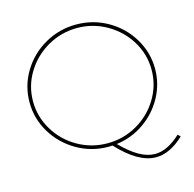

<svg xmlns="http://www.w3.org/2000/svg" viewBox="-117 -818 1072 1061"><g transform="rotate(-15 419.5 -287.5)"><path d="M647.9 124Q546.9 124 431.2 -1L409.2 0Q312 0 229.5 -47.6Q147 -95.2 98.4 -175.5Q49.8 -255.9 49.8 -350.1Q49.8 -444.3 98.4 -524.7Q147 -605 229.5 -652.1Q312 -699.2 409.2 -699.2Q506.3 -699.2 588.6 -652.1Q670.9 -605 719.5 -524.4Q768.1 -443.8 768.1 -350.1Q768.1 -264.2 726.6 -188.5Q685.1 -112.8 614 -63.5Q543 -14.2 456.1 -2.9Q510.3 52.2 557.1 78.6Q604 105 647.9 105Q717.8 105 793.9 34.2L808.1 47.9Q728 124 647.9 124ZM409.2 -20Q500 -20 577.9 -64.5Q655.8 -108.9 701.9 -185.1Q748 -261.2 748 -350.1Q748 -439 701.9 -514.4Q655.8 -589.8 577.9 -634.5Q500 -679.2 409.2 -679.2Q318.4 -679.2 240.2 -634.5Q162.1 -589.8 116 -514.4Q69.8 -439 69.8 -350.1Q69.8 -261.2 116 -185.1Q162.1 -108.9 240 -64.5Q317.9 -20 409.2 -20Z"/></g></svg>

Font: Montserrat
Style: Thin
Weight: 250
Designer: Julieta Ulanovsky
Foundry: Julieta Ulanovsky
Version: Version 1.000;PS 002.000;hotconv 1.0.70;makeotf.lib2.5.58329